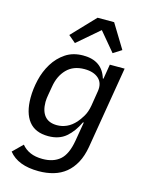

<svg xmlns="http://www.w3.org/2000/svg" viewBox="-141 -854 882 1152"><g transform="rotate(15 300.0 -278.5)"><path d="M214 212Q85 212 28 140L88 81Q109 107 141 121Q173 135 218 135Q285 135 325.5 100Q366 65 381 -22L401 -140H396Q367 -78 324.5 -42Q282 -6 215 -6Q134 -6 94 -57Q54 -108 54 -202Q54 -256 67.5 -313.5Q81 -371 110.5 -419Q140 -467 185.5 -497.5Q231 -528 295 -528Q412 -528 443 -425H447L462 -516H554L469 -7Q459 51 436.5 92.5Q414 134 381.5 160.5Q349 187 306.5 199.5Q264 212 214 212ZM249 -83Q280 -83 309 -96Q338 -109 364 -138Q379 -155 395.5 -182.5Q412 -210 419 -251L434 -344Q442 -395 411 -423Q380 -451 323 -451Q254 -451 213 -409Q172 -367 161 -298L152 -246Q150 -233 148.5 -223Q147 -213 147 -201Q147 -144 172.5 -113.5Q198 -83 249 -83ZM421 -769 512 -620 460 -587 362 -704 226 -587 181 -625 318 -769Z"/></g></svg>

Font: IBM Plex Mono Text
Style: Italic
Weight: 450
Italic angle: -9°
Monospace: yes
Designer: Mike Abbink, Paul van der Laan, Pieter van Rosmalen
Foundry: Bold Monday
Version: Version 2.1